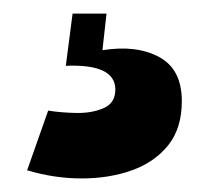

<svg xmlns="http://www.w3.org/2000/svg" viewBox="-20 -28 308 283"><path d="M20 223 51 135Q69 138 92 138.5Q115 139 132.5 131.5Q150 124 150 104Q150 66 77 69L87 -8H137L131 46Q181 38 214.5 56Q248 74 248 121Q248 161 228 186Q208 211 174.5 223Q141 235 100.5 235Q60 235 20 223Z"/></svg>

Font: Bricolage Grotesque 12pt Condensed ExtraBold
Style: Regular
Weight: 800
Width: 3
Designer: Mathieu Triay
Foundry: Atelier Triay
Version: Version 1.001; ttfautohint (v1.8.4.7-5d5b);gftools[0.9.33.de